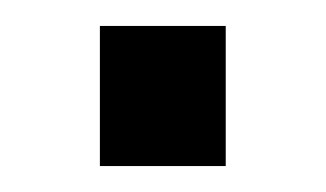

<svg xmlns="http://www.w3.org/2000/svg" viewBox="-20 -128 251 148"><path d="M57 0V-108H154V0Z"/></svg>

Font: Zilla Slab
Style: Regular
Weight: 400
Designer: Typotheque.com
Foundry: Typotheque type foundry
Version: Version 1.1; 2017; ttfautohint (v1.6)